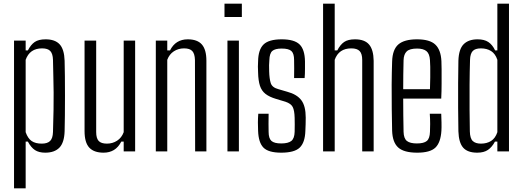

<svg xmlns="http://www.w3.org/2000/svg" viewBox="-20 -820 2833 1040"><path d="M56 200V-600H119V-547H131Q147 -578 168 -592.5Q189 -607 227 -607Q278 -607 303 -580Q328 -553 330 -491Q331 -459 331.5 -408Q332 -357 332 -300.5Q332 -244 331.5 -193Q331 -142 330 -109Q328 -47 301.5 -20Q275 7 225 7Q191 7 169.5 -7Q148 -21 131 -53H119V200ZM206 -42Q237 -42 251.5 -56.5Q266 -71 267 -105Q269 -174 270 -225Q271 -276 270.5 -318.5Q270 -361 269 -403Q268 -445 267 -496Q266 -529 252.5 -543.5Q239 -558 208 -558Q141 -558 119 -496V-104Q131 -70 151.5 -56Q172 -42 206 -42Z M541 7Q489 7 463.5 -20.5Q438 -48 438 -110V-600H501V-105Q501 -71 514.5 -56.5Q528 -42 559 -42Q590 -42 614.5 -58Q639 -74 650 -104V-600H712V0H650V-53H637Q621 -22 597 -7.5Q573 7 541 7Z M824 0V-600H886V-547H901Q931 -607 997 -607Q1049 -607 1073.5 -579Q1098 -551 1098 -491V0H1037L1036 -495Q1035 -529 1021.5 -543.5Q1008 -558 977 -558Q946 -558 921.5 -542Q897 -526 886 -496V0Z M1196 -728V-800H1290V-728ZM1212 0V-600H1274V0Z M1503 7Q1434 7 1407 -20.5Q1380 -48 1378 -112Q1377 -135 1377 -156.5Q1377 -178 1379 -204H1435Q1434 -173 1434.5 -148.5Q1435 -124 1435 -106Q1435 -70 1450.5 -56.5Q1466 -43 1503 -43Q1541 -43 1558 -56.5Q1575 -70 1576 -106Q1577 -148 1576 -182Q1575 -222 1565.5 -240.5Q1556 -259 1526 -269L1476 -284Q1439 -295 1418 -311.5Q1397 -328 1388 -355.5Q1379 -383 1378 -427Q1377 -447 1377 -459.5Q1377 -472 1378 -488Q1379 -551 1407.5 -579Q1436 -607 1506 -607Q1574 -607 1602.5 -579.5Q1631 -552 1632 -487Q1632 -476 1632 -447Q1632 -418 1630 -397H1573Q1574 -423 1573.5 -450Q1573 -477 1573 -495Q1573 -530 1558.5 -543.5Q1544 -557 1506 -557Q1470 -557 1455 -544Q1440 -531 1439 -494Q1438 -483 1437.5 -466.5Q1437 -450 1438 -433Q1439 -394 1446.5 -370Q1454 -346 1488 -337L1536 -323Q1588 -309 1612 -277.5Q1636 -246 1636 -183Q1636 -162 1635.5 -147Q1635 -132 1634 -110Q1632 -48 1603.5 -20.5Q1575 7 1503 7Z M1730 0V-800H1793V-547H1807Q1823 -578 1844 -592.5Q1865 -607 1903 -607Q1955 -607 1979 -579Q2003 -551 2004 -491V0H1942V-495Q1942 -529 1928 -543.5Q1914 -558 1883 -558Q1815 -558 1793 -496V0Z M2308 -204H2370Q2371 -185 2371.5 -156.5Q2372 -128 2371 -112Q2367 -48 2338.5 -20.5Q2310 7 2240 7Q2168 7 2137 -21Q2106 -49 2104 -112Q2103 -164 2102 -229Q2101 -294 2101.5 -361Q2102 -428 2104 -487Q2106 -552 2138 -579.5Q2170 -607 2239 -607Q2308 -607 2338 -578.5Q2368 -550 2371 -489Q2372 -478 2372 -444.5Q2372 -411 2372 -368.5Q2372 -326 2370 -286H2164Q2164 -242 2164.5 -196.5Q2165 -151 2166 -106Q2167 -70 2184 -56.5Q2201 -43 2238 -43Q2276 -43 2292 -56.5Q2308 -70 2309 -106Q2310 -121 2310 -148.5Q2310 -176 2308 -204ZM2239 -557Q2199 -557 2183 -541.5Q2167 -526 2166 -494Q2165 -456 2164.5 -417.5Q2164 -379 2164 -337H2309Q2310 -369 2310.5 -401Q2311 -433 2310.5 -458Q2310 -483 2309 -494Q2307 -529 2290 -543Q2273 -557 2239 -557Z M2674 -800H2737V0H2674V-53H2661Q2645 -23 2623 -8Q2601 7 2565 7Q2513 7 2489 -20Q2465 -47 2463 -109Q2462 -169 2461.5 -236Q2461 -303 2461.5 -369Q2462 -435 2463 -491Q2465 -554 2491.5 -580.5Q2518 -607 2567 -607Q2603 -607 2625 -592.5Q2647 -578 2662 -547H2674ZM2585 -42Q2617 -42 2640 -56.5Q2663 -71 2674 -104V-496Q2663 -529 2640 -543.5Q2617 -558 2585 -558Q2554 -558 2540.5 -543.5Q2527 -529 2526 -496Q2524 -431 2523.5 -361Q2523 -291 2523.5 -225Q2524 -159 2525 -108Q2526 -70 2541 -56Q2556 -42 2585 -42Z"/></svg>

Font: Big Shoulders Text Light
Style: Regular
Weight: 300
Designer: Patric King
Foundry: XO Type Co
Version: Version 1.000; ttfautohint (v1.8.2)